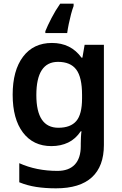

<svg xmlns="http://www.w3.org/2000/svg" viewBox="-20 -786 666 1046"><path d="M263 -552Q366 -552 424 -472H429L441 -542H546V4Q546 120 480.5 180Q415 240 285 240Q227 240 178 232.5Q129 225 85 207V103Q178 145 293 145Q355 145 387.5 110.5Q420 76 420 10V-4Q420 -19 421 -39Q422 -59 424 -71H420Q392 -29 351.5 -9.5Q311 10 260 10Q161 10 105 -64Q49 -138 49 -270Q49 -402 105.5 -477Q162 -552 263 -552ZM296 -449Q178 -449 178 -268Q178 -90 298 -90Q364 -90 395.5 -126.5Q427 -163 427 -250V-269Q427 -365 395.5 -407Q364 -449 296 -449ZM381 -753Q374 -735 367 -708.5Q360 -682 354.5 -655Q349 -628 346 -606H227V-616Q239 -646 260.5 -687.5Q282 -729 308 -766H381Z"/></svg>

Font: Noto Sans Kannada SemiBold
Style: Regular
Weight: 600
Designer: Jelle Bosma - Monotype Design Team
Foundry: Monotype Imaging Inc.
Version: Version 2.005; ttfautohint (v1.8.4.7-5d5b)